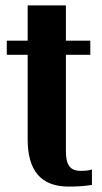

<svg xmlns="http://www.w3.org/2000/svg" viewBox="-20 -678 377 708"><path d="M5 -476H82V-164C82 -49 131 10 233 10C267 10 293 8 319 4V-53C307 -49 293 -48 277 -48C238 -48 223 -70 223 -122V-476H313V-528H223V-658H82V-528H5Z"/></svg>

Font: Aerodynamic
Style: Regular
Weight: 500
Designer: Google
Version: Version 2.000980; 2014